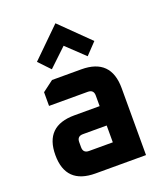

<svg xmlns="http://www.w3.org/2000/svg" viewBox="-145 -892 840 987"><g transform="rotate(-20 275.0 -398.0)"><path d="M206 0Q44 0 44 -159Q44 -318 206 -318H344V-376Q344 -408 312 -408H100V-483L160 -528H320Q482 -528 482 -366V0ZM182 -152Q182 -120 214 -120H344V-212H214Q182 -212 182 -180ZM119 -642 276 -796 433 -642 374 -580 276 -673 178 -580Z"/></g></svg>

Font: Oxanium ExtraLight
Style: Bold
Weight: 700
Version: Version 2.000